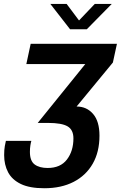

<svg xmlns="http://www.w3.org/2000/svg" viewBox="-20 -758 646 995"><path d="M209.5 217.5Q133.5 217.5 88 195.5Q42.5 173.5 22 134.8Q1.5 96 1.5 46Q1.5 17.5 5 -1.2Q8.5 -20 10.5 -28H142.5Q140 -20.5 137.5 -5Q135 10.5 135 29Q135 76 159.5 94.2Q184 112.5 227 112.5Q293.5 112.5 327 68.5Q360.5 24.5 360.5 -41Q360.5 -85 330.5 -103Q300.5 -121 228.5 -121H175.5L422 -426H116.5L139 -531H586L565 -434L377 -206Q429 -206 462.2 -167.8Q495.5 -129.5 495.5 -55Q495.5 29.5 460.5 90.5Q425.5 151.5 361.5 184.5Q297.5 217.5 209.5 217.5ZM241 -737.5H325.5L389.5 -652L471 -737.5H559L430 -606.5H343Z"/></svg>

Font: Epilogue SemiBold
Style: Italic
Weight: 600
Italic angle: -12°
Designer: Tyler Finck
Foundry: Etcetera Type Co
Version: Version 2.111; ttfautohint (v1.8.3)